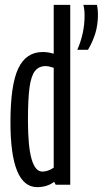

<svg xmlns="http://www.w3.org/2000/svg" viewBox="-20 -760 423 790"><path d="M209 0 203 -12Q174 10 133 10Q23 10 23 -257Q23 -410 55 -478Q87 -546 156 -546Q178 -546 201 -539V-740H269V0ZM201 -70V-481Q181 -488 168 -488Q140 -488 124 -468Q108 -448 101.5 -400Q95 -352 95 -266Q95 -157 110 -105.5Q125 -54 154 -54Q177 -54 201 -70ZM298 -555Q328 -623 328 -696Q328 -722 323 -740H379Q381 -730 382 -720.5Q383 -711 383 -701Q383 -657 372 -622Q361 -587 342 -555Z"/></svg>

Font: Georama ExtraCondensed
Style: Regular
Weight: 400
Width: 2
Designer: Jean-Baptiste Levee
Foundry: Production Type
Version: Version 1.000